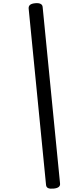

<svg xmlns="http://www.w3.org/2000/svg" viewBox="-20 -1096 403 1193"><path d="M312 76Q290 78 278.5 72.5Q267 67 266 52L158 -1043Q157 -1058 167 -1066Q177 -1074 199 -1076Q220 -1078 232 -1072Q244 -1066 245 -1052L353 43Q355 58 344.5 66Q334 74 312 76Z"/></svg>

Font: Playwrite AU QLD
Style: Regular
Weight: 400
Designer: Veronika Burian, José Scaglione
Foundry: TypeTogether
Version: Version 1.002